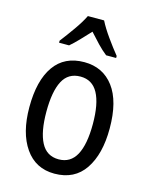

<svg xmlns="http://www.w3.org/2000/svg" viewBox="-117 -841 726 926"><g transform="rotate(15 246.5 -378.0)"><path d="M447 -269Q447 -141 396 -65.5Q345 10 245 10Q151 10 98.5 -65.5Q46 -141 46 -269Q46 -402 97 -474.5Q148 -547 247 -547Q340 -547 393.5 -476Q447 -405 447 -269ZM131 -269Q131 -169 159 -115.5Q187 -62 247 -62Q306 -62 334.5 -114.5Q363 -167 363 -269Q363 -370 334.5 -422.5Q306 -475 247 -475Q186 -475 158.5 -422.5Q131 -370 131 -269ZM286 -766Q303 -732 333 -690Q363 -648 389 -616V-606H339Q316 -624 293 -648Q270 -672 246 -699Q221 -672 197.5 -647.5Q174 -623 154 -606H104V-616Q131 -651 160 -692Q189 -733 205 -766Z"/></g></svg>

Font: Noto Sans Thai Looped Condensed
Style: Regular
Weight: 400
Width: 3
Designer: Sasikarn Vongin, Ben Mitchell
Foundry: The Fontpad Ltd
Version: Version 1.001; ttfautohint (v1.8.4.7-5d5b)